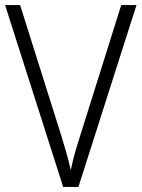

<svg xmlns="http://www.w3.org/2000/svg" viewBox="-20 -827 556 754"><path d="M516 -807H456L293 -288C277 -239 266 -199 258 -159C249 -199 237 -241 223 -287L59 -807H0L228 -93H288Z"/></svg>

Font: Noto Sans Kannada UI SemiCondensed Light
Style: Regular
Weight: 300
Width: 4
Designer: Jelle Bosma - Monotype Design Team
Foundry: Monotype Imaging Inc.
Version: Version 2.005